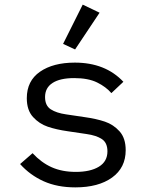

<svg xmlns="http://www.w3.org/2000/svg" viewBox="-20 -799 640 831"><path d="M67 -89 121 -136Q159 -95 204 -75Q249 -55 308 -55Q371 -55 408 -77.5Q445 -100 445 -144Q445 -181 421 -197Q397 -213 354 -219L273 -231Q224 -238 187 -250.5Q150 -263 123 -292.5Q96 -322 96 -374Q96 -449 153 -488.5Q210 -528 304 -528Q436 -528 514 -445L462 -396Q439 -423 400.5 -442Q362 -461 301 -461Q240 -461 207.5 -440Q175 -419 175 -379Q175 -342 199.5 -326Q224 -310 266 -304L347 -292Q397 -285 434 -272.5Q471 -260 497.5 -230.5Q524 -201 524 -149Q524 -73 465 -30.5Q406 12 306 12Q228 12 169 -14.5Q110 -41 67 -89ZM305 -585 253 -609 338 -779 411 -744Z"/></svg>

Font: iA Writer Quattro V
Style: Regular
Weight: 400
Designer: Mike Abbink, Paul van der Laan, Pieter van Rosmalen, Oliver Reichenstein
Foundry: Information Architects Inc.
Version: Version 2.000